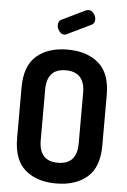

<svg xmlns="http://www.w3.org/2000/svg" viewBox="-63 -1002 697 1053"><g transform="rotate(5 286.0 -475.5)"><path d="M52 -223V-502Q52 -621 115.5 -676Q179 -731 286 -731Q393 -731 457 -676Q521 -621 521 -502V-223Q521 -104 457 -49Q393 6 286 6Q179 6 115.5 -49Q52 -104 52 -223ZM182 -223Q182 -108 286 -108Q391 -108 391 -223V-502Q391 -617 286 -617Q182 -617 182 -502ZM220 -860Q220 -882 237 -891L369 -955Q379 -957 382 -957Q398 -957 410 -941.5Q422 -926 422 -908Q422 -886 404 -878L274 -815Q264 -811 260 -811Q244 -811 232 -827Q220 -843 220 -860Z"/></g></svg>

Font: Terminal Dosis
Style: Bold
Weight: 700
Designer: EdgarTolentino, PabloImpallari, IginoMarini
Foundry: EdgarTolentino, PabloImpallari, IginoMarini
Version: Version 1.006